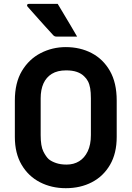

<svg xmlns="http://www.w3.org/2000/svg" viewBox="-20 -967 690 1007"><path d="M325.1 -720Q400.4 -720 460.7 -688.5Q521 -657 556.5 -595Q592.1 -532.9 592.1 -439.9V-248.7Q592.1 -162.7 557.1 -102.6Q522.1 -42.5 462 -11.3Q402 20 324.9 20Q250.3 20 189.5 -11.3Q128.8 -42.5 93.4 -102.7Q57.9 -162.8 57.9 -248.8V-439.9Q57.9 -532.9 95 -595Q132.2 -657 193.4 -688.5Q254.6 -720 325.1 -720ZM193.3 -258.2Q193.3 -200.8 207.3 -172.8Q221.3 -144.8 236.2 -131.6Q250.5 -120 274.1 -111.9Q297.6 -103.8 329.1 -103.8Q366.6 -103.8 395 -121.2Q423.3 -138.5 440 -173.2Q456.7 -208 456.7 -258.9V-451.3Q456.7 -482.6 453 -504.2Q449.2 -525.8 441.2 -540.9Q433.2 -555.9 421.2 -566.9Q406 -582 382.9 -589.9Q359.8 -597.9 326.9 -597.9Q281.5 -597.9 251.9 -579.8Q222.4 -561.6 207.8 -529Q193.3 -496.4 193.3 -451.3ZM282.7 -946.6Q301.1 -916.4 317.4 -888.6Q333.7 -860.7 350.4 -833.4Q367.2 -806 384.4 -775.1Q367.3 -775.1 353.2 -775.1Q339 -775.1 321.7 -775.1Q304.5 -775.1 276.1 -775.1Q270.1 -775.1 266.1 -777.2Q262 -779.3 260 -781.4Q233.9 -810 216.5 -829.2Q199 -848.4 185.4 -863.8Q171.8 -879.1 157.5 -895.2Q143.2 -911.3 124.4 -932.4Q120.4 -937.4 122.4 -942Q124.5 -946.6 130.5 -946.6Q162.7 -946.6 182.6 -946.6Q202.5 -946.6 224.3 -946.6Q246.1 -946.6 282.7 -946.6Z"/></svg>

Font: Recursive Sans Linear Light
Style: Regular
Weight: 300
Version: Version 1.085